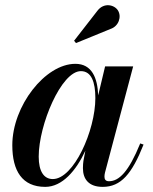

<svg xmlns="http://www.w3.org/2000/svg" viewBox="-20 -719 596 749"><path d="M411 -606C443 -616.5 455.5 -654 440 -678.5C426 -700.5 385.5 -710.5 360 -677L269 -560L276.5 -551ZM540 -155 527 -159.5C482 -49 444.5 -12 405 -12C392 -12 387.5 -19.5 387.5 -29.5C387.5 -34 388 -40 389.5 -45.5L499.5 -460H390L363 -347C360.5 -415 338.5 -470 274 -470C156 -470 28 -305.5 28 -152.5C28 -52.5 66.5 10 156.5 10C223 10 277 -53.5 313 -131L305.5 -91.5C304.5 -84.5 303.5 -75 303.5 -63C303.5 -19.5 327 10 380.5 10C452 10 494.5 -40.5 540 -155ZM352 -336.5C352 -209.5 267.5 -20.5 186 -20.5C151.5 -20.5 131 -50 131 -108C131 -232 219 -441.5 295.5 -441.5C336.5 -441.5 352 -399 352 -336.5Z"/></svg>

Font: Bodoni* 16pt Medium
Style: Italic
Weight: 500
Italic angle: -13°
Version: Version 2.3